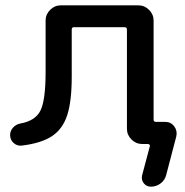

<svg xmlns="http://www.w3.org/2000/svg" viewBox="-20 -540 693 720"><path d="M62 6Q45 8 32 -3Q19 -14 18 -31Q17 -48 28.5 -61Q40 -74 57 -77Q113 -87 132 -126Q151 -165 151 -270V-463Q151 -486 168 -503Q185 -520 208 -520H499Q522 -520 539 -503Q556 -486 556 -463V-91Q556 -83 565 -83H599Q621 -83 633.5 -66Q646 -49 641 -28L603 117Q598 136 582 148Q566 160 546 160Q529 160 519 147Q509 134 513 117L542 8Q543 5 540.5 2.5Q538 0 535 0H513Q490 0 473 -17Q456 -34 456 -57V-429Q456 -438 447 -438H257Q249 -438 249 -429V-252Q249 -160 232 -108Q215 -56 175 -29.5Q135 -3 62 6Z"/></svg>

Font: Rounded Mplus 1c Medium
Style: Regular
Weight: 500
Version: Version 1.059.20150529